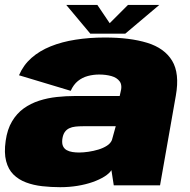

<svg xmlns="http://www.w3.org/2000/svg" viewBox="-20 -751 768 778"><path d="M224 7.5Q260.5 7.5 294 2Q327.5 -3.5 355.2 -13.2Q383 -23 403 -35.5Q423 -48 431.5 -61.5L441 0H628.5L692.5 -363.5Q708.5 -453.5 677.5 -504.8Q646.5 -556 576.5 -577.5Q506.5 -599 405 -599Q342 -599 286.2 -590.2Q230.5 -581.5 185.2 -563.2Q140 -545 107.2 -516Q74.5 -487 57 -446L266.5 -383Q278 -408.5 295.8 -422.8Q313.5 -437 335.8 -443Q358 -449 382 -449Q408.5 -449 431.2 -442.8Q454 -436.5 465.2 -420.8Q476.5 -405 468 -375.5L465 -362H284Q247.5 -362 210.2 -358Q173 -354 138.8 -343Q104.5 -332 76.2 -311.8Q48 -291.5 28.8 -259.2Q9.5 -227 3 -180.5Q-4 -132 4.8 -98.2Q13.5 -64.5 34.5 -43.8Q55.5 -23 85.5 -11.8Q115.5 -0.5 151.2 3.5Q187 7.5 224 7.5ZM300.5 -133Q286.5 -133 273.5 -135Q260.5 -137 250.5 -142.5Q240.5 -148 235.5 -158.5Q230.5 -169 232.5 -187Q235 -205 242.2 -215.5Q249.5 -226 260.5 -231.2Q271.5 -236.5 285.8 -238Q300 -239.5 316 -239.5H449L433.5 -183.5Q428 -170 413.2 -160.5Q398.5 -151 378.8 -145Q359 -139 338.2 -136Q317.5 -133 300.5 -133ZM346 -614.5H487.5L625.5 -731H498.5L424.5 -657L374.5 -731H248.5Z"/></svg>

Font: Anybody UltraCondensed Thin Black
Style: Italic
Weight: 900
Italic angle: -10°
Version: Version 1.111